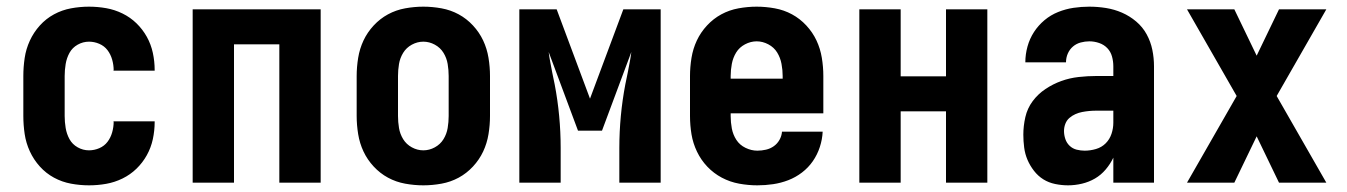

<svg xmlns="http://www.w3.org/2000/svg" viewBox="-20 -548 4040 576"><path d="M247 8Q220 8 193 3Q166 -2 142 -15Q118 -28 99.5 -48.5Q81 -69 69.5 -94Q58 -119 54 -146Q50 -173 50 -200V-320Q50 -347 54 -374Q58 -401 69.5 -426Q81 -451 99.5 -471.5Q118 -492 142 -505Q166 -518 193 -523Q220 -528 247 -528Q273 -528 298.5 -523.5Q324 -519 347.5 -507.5Q371 -496 389.5 -478Q408 -460 420.5 -437.5Q433 -415 438.5 -389.5Q444 -364 444 -338Q444 -338 444 -337.5Q444 -337 444 -336H320Q320 -337 320.5 -337Q321 -337 321 -337Q321 -353 316.5 -369Q312 -385 302.5 -397.5Q293 -410 278 -416.5Q263 -423 247 -423Q229 -423 213 -414Q197 -405 188.5 -389.5Q180 -374 177 -356Q174 -338 174 -320V-200Q174 -182 177 -164Q180 -146 188.5 -130.5Q197 -115 213 -106Q229 -97 247 -97Q263 -97 278 -103.5Q293 -110 302.5 -122.5Q312 -135 316.5 -151Q321 -167 321 -183Q321 -183 320.5 -183Q320 -183 320 -184H444Q444 -183 444 -182.5Q444 -182 444 -182Q444 -156 438.5 -130.5Q433 -105 420.5 -82.5Q408 -60 389.5 -42Q371 -24 347.5 -12.5Q324 -1 298.5 3.5Q273 8 247 8Z M558 0V-520H942V0H818V-415H682V0Z M1250 8Q1223 8 1195.5 3Q1168 -2 1144 -15Q1120 -28 1101 -48.5Q1082 -69 1070.5 -93.5Q1059 -118 1054.5 -145.5Q1050 -173 1050 -200V-320Q1050 -347 1054.5 -374.5Q1059 -402 1070.5 -426.5Q1082 -451 1101 -471.5Q1120 -492 1144 -505Q1168 -518 1195.5 -523Q1223 -528 1250 -528Q1277 -528 1304.5 -523Q1332 -518 1356 -505Q1380 -492 1399 -471.5Q1418 -451 1429.5 -426.5Q1441 -402 1445.5 -374.5Q1450 -347 1450 -320V-200Q1450 -173 1445.5 -145.5Q1441 -118 1429.5 -93.5Q1418 -69 1399 -48.5Q1380 -28 1356 -15Q1332 -2 1304.5 3Q1277 8 1250 8ZM1250 -97Q1268 -97 1284.5 -106Q1301 -115 1310.5 -130.5Q1320 -146 1323 -164Q1326 -182 1326 -200V-320Q1326 -338 1323 -356Q1320 -374 1310.5 -389.5Q1301 -405 1284.5 -414Q1268 -423 1250 -423Q1232 -423 1215.5 -414Q1199 -405 1189.5 -389.5Q1180 -374 1177 -356Q1174 -338 1174 -320V-200Q1174 -182 1177 -164Q1180 -146 1189.5 -130.5Q1199 -115 1215.5 -106Q1232 -97 1250 -97Z M1538 0V-520H1650L1750 -252L1850 -520H1962V0H1838V-104Q1838 -152 1842.5 -200Q1847 -248 1856 -295L1863 -329Q1866 -345 1869 -360.5Q1872 -376 1874 -392L1786 -156H1714L1626 -392Q1628 -376 1631 -360.5Q1634 -345 1637 -329L1644 -295Q1653 -248 1657.5 -200Q1662 -152 1662 -104V0Z M2252 8Q2225 8 2197.5 3Q2170 -2 2145.5 -15Q2121 -28 2102 -48Q2083 -68 2071 -93Q2059 -118 2054.5 -145Q2050 -172 2050 -200V-320Q2050 -347 2054.5 -374.5Q2059 -402 2070.5 -426.5Q2082 -451 2101 -471.5Q2120 -492 2144 -505Q2168 -518 2195.5 -523Q2223 -528 2250 -528Q2277 -528 2304.5 -523Q2332 -518 2356 -505Q2380 -492 2399 -471.5Q2418 -451 2429.5 -426.5Q2441 -402 2445.5 -374.5Q2450 -347 2450 -320V-208H2172V-200Q2172 -181 2175.5 -162.5Q2179 -144 2189 -128.5Q2199 -113 2216.5 -104.5Q2234 -96 2252 -96Q2265 -96 2278 -99Q2291 -102 2301.5 -109.5Q2312 -117 2318.5 -128.5Q2325 -140 2326 -153H2448Q2447 -130 2439.5 -107Q2432 -84 2418.5 -64.5Q2405 -45 2386 -30.5Q2367 -16 2345 -7.5Q2323 1 2299.5 4.5Q2276 8 2252 8ZM2172 -312H2328V-320Q2328 -338 2324.5 -356.5Q2321 -375 2311.5 -390.5Q2302 -406 2285 -415Q2268 -424 2250 -424Q2232 -424 2215 -415Q2198 -406 2188.5 -390.5Q2179 -375 2175.5 -356.5Q2172 -338 2172 -320Z M2558 0V-520H2682V-319H2818V-520H2942V0H2818V-214H2682V0Z M3184 8Q3165 8 3145.5 4Q3126 0 3110 -10Q3094 -20 3082 -35.5Q3070 -51 3062.5 -68.5Q3055 -86 3052.5 -105.5Q3050 -125 3050 -144Q3050 -170 3056 -196.5Q3062 -223 3078 -244.5Q3094 -266 3116.5 -281Q3139 -296 3164 -305Q3189 -314 3216 -317Q3243 -320 3269 -320H3320V-349Q3320 -364 3316 -378.5Q3312 -393 3302 -403.5Q3292 -414 3277.5 -419Q3263 -424 3248 -424Q3235 -424 3222 -420.5Q3209 -417 3199 -408.5Q3189 -400 3183.5 -387.5Q3178 -375 3178 -361H3056Q3056 -385 3062.5 -408.5Q3069 -432 3082 -452Q3095 -472 3113.5 -487.5Q3132 -503 3154.5 -512Q3177 -521 3200.5 -524.5Q3224 -528 3248 -528Q3273 -528 3298 -524Q3323 -520 3346 -510Q3369 -500 3388.5 -483.5Q3408 -467 3420 -445Q3432 -423 3437 -398.5Q3442 -374 3442 -349V0H3320V-75Q3311 -56 3297 -39.5Q3283 -23 3265 -12.5Q3247 -2 3226 3Q3205 8 3184 8ZM3234 -96Q3251 -96 3268 -101Q3285 -106 3297 -118Q3309 -130 3314.5 -146.5Q3320 -163 3320 -180V-216H3269Q3258 -216 3247.5 -215Q3237 -214 3226.5 -212Q3216 -210 3206 -205.5Q3196 -201 3188 -194Q3180 -187 3176 -176.5Q3172 -166 3172 -155Q3172 -143 3176 -131Q3180 -119 3189 -110.5Q3198 -102 3210 -99Q3222 -96 3234 -96Z M3541 0 3690 -260 3541 -520H3683L3750 -381L3817 -520H3959L3810 -260L3959 0H3817L3750 -139L3683 0Z"/></svg>

Font: Iosevka SS04 Extrabold
Style: Regular
Weight: 800
Monospace: yes
Designer: Belleve Invis
Foundry: Belleve Invis
Version: Version 19.0.0; ttfautohint (v1.8.4)